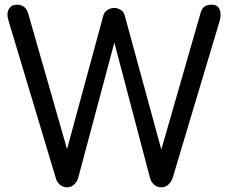

<svg xmlns="http://www.w3.org/2000/svg" viewBox="-20 -801 978 821"><path d="M266 0Q250 0 237 -10.5Q224 -21 219 -38L16 -714Q7 -744 18 -762.5Q29 -781 53 -781Q69 -781 81.5 -772.5Q94 -764 100 -745L278 -124H256L422 -735Q426 -749 439 -758Q452 -767 468 -767Q483 -767 496 -759Q509 -751 513 -736L680 -124H659L839 -750Q848 -781 885 -781Q911 -781 919 -761Q927 -741 920 -714L718 -39Q711 -21 698.5 -10.5Q686 0 670 0Q652 0 639.5 -11Q627 -22 622 -38L457 -664H481L314 -39Q308 -21 295.5 -10.5Q283 0 266 0Z"/></svg>

Font: Comfortaa SemiBold
Style: Regular
Weight: 600
Designer: Johan Aakerlund
Foundry: Johan Aakerlund
Version: Version 3.104; ttfautohint (v1.8.1.43-b0c9)